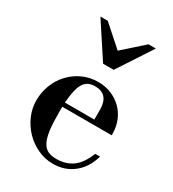

<svg xmlns="http://www.w3.org/2000/svg" viewBox="-185 -857 878 972"><g transform="rotate(30 254.0 -371.0)"><path d="M174 -262V-225Q174 -164 179.5 -124Q185 -84 197.5 -60.5Q210 -37 230 -27.5Q250 -18 280 -18Q333 -18 372 -45Q411 -72 438 -139H466Q446 -68 396 -28Q346 12 277 12Q229 12 186.5 -8Q144 -28 112.5 -61Q81 -94 62.5 -136.5Q44 -179 44 -225Q44 -271 60 -313.5Q76 -356 106 -389Q136 -422 178 -442Q220 -462 272 -462Q312 -462 347 -447.5Q382 -433 408 -407.5Q434 -382 448.5 -346.5Q463 -311 463 -268V-262ZM347 -344Q347 -435 267 -435Q245 -435 229 -427.5Q213 -420 202 -402.5Q191 -385 184.5 -356.5Q178 -328 175 -287H347ZM437 -754 306 -554H244L113 -754H156L275 -648L394 -754Z"/></g></svg>

Font: Libre Bodoni
Style: Regular
Weight: 400
Designer: Pablo Impallari, Rodrigo Fuenzalida
Foundry: Pablo Impallari, Rodrigo Fuenzalida
Version: Version 1.001; ttfautohint (v1.5.65-e2d9)